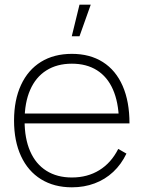

<svg xmlns="http://www.w3.org/2000/svg" viewBox="-20 -785 613 820"><path d="M319.5 -765 286.5 -630H319.5L367.5 -765ZM287 15Q211 15 155.2 -19.5Q99.5 -54 69.8 -118.2Q40 -182.5 40 -270Q40 -358 69.8 -422.2Q99.5 -486.5 155 -520.8Q210.5 -555 287 -555Q364 -555 419.2 -520Q474.5 -485 503.8 -418.2Q533 -351.5 533 -258H488V-272Q486 -349.5 462.2 -403.2Q438.5 -457 394 -485Q349.5 -513 287 -513Q223.5 -513 178 -484.2Q132.5 -455.5 108.8 -401Q85 -346.5 85 -270Q85 -193.5 108.8 -139Q132.5 -84.5 178 -55.8Q223.5 -27 287 -27Q353.5 -27 404.2 -58.2Q455 -89.5 485 -149L520 -129Q498 -83 463.5 -50.8Q429 -18.5 384.2 -1.8Q339.5 15 287 15ZM67 -258V-300H507V-258Z"/></svg>

Font: Hauora
Style: Regular
Weight: 400
Designer: Wayne Shih
Foundry: WCYS
Version: Version 1.001